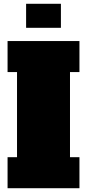

<svg xmlns="http://www.w3.org/2000/svg" viewBox="-20 -995 460 1015"><path d="M20 0V-164H70V-614H20V-778H400V-614H350V-164H400V0ZM118 -848V-975H302V-848Z"/></svg>

Font: Alfa Slab One
Style: Regular
Weight: 400
Designer: JM Sole
Foundry: JM Sole
Version: Version 2.000